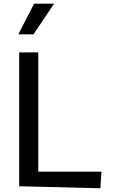

<svg xmlns="http://www.w3.org/2000/svg" viewBox="-20 -1008 604 1028"><path d="M517.4 0 523.1 -88.8H185V-727.3H82.7V-10.7ZM78.1 -824.2H159.4L269.5 -988.3H162.6Z"/></svg>

Font: Inter 465
Style: Regular
Weight: 400
Designer: Rasmus Andersson
Foundry: rsms
Version: Version 3.019;Glyphs 3.1.2 (3151)